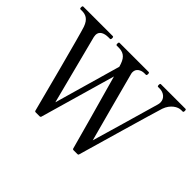

<svg xmlns="http://www.w3.org/2000/svg" viewBox="-139 -1016 1317 1317"><g transform="rotate(45 519.0 -358.0)"><path d="M777 -730C772 -730 770 -725 770 -716C770 -708 772 -703 777 -703H792C831 -703 864 -678 864 -639C864 -633 863 -625 861 -618C849 -573 719 -127 719 -127C719 -127 594 -590 583 -635C581 -641 581 -646 581 -652C581 -685 612 -703 644 -703H658C664 -703 666 -708 666 -716C666 -725 665 -730 658 -730H376C371 -730 369 -725 369 -716C369 -708 371 -703 376 -703H392C434 -703 465 -690 484 -635L491 -613L353 -130L223 -634C222 -640 221 -646 221 -652C221 -687 253 -703 296 -703H310C316 -703 318 -708 318 -716C318 -725 317 -730 310 -730H24C19 -730 17 -725 17 -716C17 -708 19 -703 24 -703H39C72 -703 105 -692 125 -635C143 -584 280 -60 297 7C298 12 302 14 306 14H346C350 14 354 11 355 7L512 -540C560 -372 650 -45 664 7C665 12 669 14 673 14H712C716 14 720 12 721 7C740 -59 889 -577 903 -618C924 -677 970 -703 1001 -703H1015C1021 -703 1023 -708 1023 -716C1023 -725 1022 -730 1015 -730Z"/></g></svg>

Font: Shippori Mincho OTF Medium
Style: Regular
Weight: 500
Designer: FONTDASU
Foundry: FONTDASU / Google Inc. / but / Adobe
Version: Version 3.300;hotconv 1.0.109;makeotfexe 2.5.65596